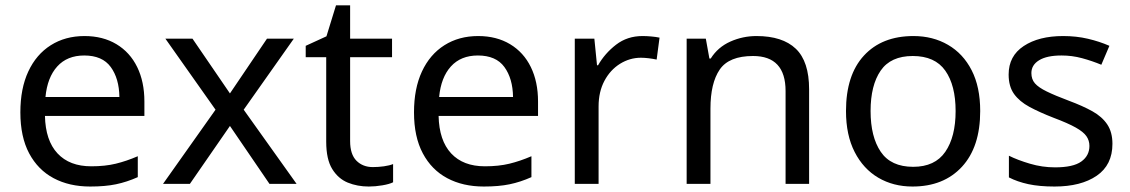

<svg xmlns="http://www.w3.org/2000/svg" viewBox="-20 -679 4173 709"><path d="M292 -545.9Q359.9 -545.9 409.9 -515.9Q460 -485.8 486.6 -431.4Q513.2 -377 513.2 -304.2V-251H146Q147.9 -160.2 192.4 -112.5Q236.8 -64.9 316.9 -64.9Q368.2 -64.9 407.5 -74.5Q446.8 -84 488.8 -102.1V-24.9Q448.2 -6.8 408.2 1.5Q368.2 9.8 313 9.8Q235.8 9.8 178 -21Q120.1 -51.8 87.6 -112.8Q55.2 -173.8 55.2 -264.2Q55.2 -352.1 84.5 -415Q113.8 -478 167.5 -512Q221.2 -545.9 292 -545.9ZM291 -474.1Q228 -474.1 191.4 -433.6Q154.8 -393.1 147.9 -320.8H420.9Q419.9 -389.2 388.9 -431.6Q357.9 -474.1 291 -474.1Z M775.9 -273.9 590.8 -536.1H690.9L829.1 -334L965.8 -536.1H1064.9L879.9 -273.9L1075.2 0H975.1L829.1 -213.9L681.2 0H582Z M1356.9 -62Q1377 -62 1397.9 -64.9Q1418.9 -67.9 1431.6 -73.2V-5.9Q1418 1 1391.8 5.4Q1365.7 9.8 1341.8 9.8Q1299.8 9.8 1264.4 -4.6Q1229 -19 1206.8 -54.9Q1184.6 -90.8 1184.6 -155.8V-467.8H1108.9V-509.8L1185.5 -544.9L1220.7 -659.2H1272.9V-536.1H1427.7V-467.8H1272.9V-158.2Q1272.9 -108.9 1296.4 -85.4Q1319.8 -62 1356.9 -62Z M1745.6 -545.9Q1813.5 -545.9 1863.5 -515.9Q1913.6 -485.8 1940.2 -431.4Q1966.8 -377 1966.8 -304.2V-251H1599.6Q1601.6 -160.2 1646 -112.5Q1690.4 -64.9 1770.5 -64.9Q1821.8 -64.9 1861.1 -74.5Q1900.4 -84 1942.4 -102.1V-24.9Q1901.9 -6.8 1861.8 1.5Q1821.8 9.8 1766.6 9.8Q1689.5 9.8 1631.6 -21Q1573.7 -51.8 1541.3 -112.8Q1508.8 -173.8 1508.8 -264.2Q1508.8 -352.1 1538.1 -415Q1567.4 -478 1621.1 -512Q1674.8 -545.9 1745.6 -545.9ZM1744.6 -474.1Q1681.6 -474.1 1645 -433.6Q1608.4 -393.1 1601.6 -320.8H1874.5Q1873.5 -389.2 1842.5 -431.6Q1811.5 -474.1 1744.6 -474.1Z M2352.5 -545.9Q2367.7 -545.9 2384.5 -544.4Q2401.4 -543 2415.5 -540L2404.8 -459Q2391.6 -461.9 2375.5 -463.9Q2359.4 -465.8 2346.7 -465.8Q2305.7 -465.8 2269.5 -443.4Q2233.4 -420.9 2211.9 -380.4Q2190.4 -339.8 2190.4 -286.1V0H2102.5V-536.1H2174.8L2184.6 -438H2188.5Q2213.4 -481.9 2254.9 -513.9Q2296.4 -545.9 2352.5 -545.9Z M2773.4 -545.9Q2869.6 -545.9 2918.7 -499Q2967.8 -452.1 2967.8 -349.1V0H2880.9V-342.8Q2880.9 -472.2 2760.7 -472.2Q2671.9 -472.2 2637.7 -422.1Q2603.5 -372.1 2603.5 -277.8V0H2515.6V-536.1H2586.4L2599.6 -462.9H2604.5Q2630.9 -504.9 2676.8 -525.4Q2722.7 -545.9 2773.4 -545.9Z M3599.6 -269Q3599.6 -136.2 3532.2 -63.2Q3464.8 9.8 3349.6 9.8Q3278.8 9.8 3223.4 -22.7Q3168 -55.2 3136 -117.7Q3104 -180.2 3104 -269Q3104 -401.9 3170.4 -473.9Q3236.8 -545.9 3353 -545.9Q3424.8 -545.9 3480.7 -513.4Q3536.6 -481 3568.1 -419.4Q3599.6 -357.9 3599.6 -269ZM3194.8 -269Q3194.8 -173.8 3232.4 -118.4Q3270 -63 3352.1 -63Q3432.6 -63 3470.7 -118.4Q3508.8 -173.8 3508.8 -269Q3508.8 -363.8 3470.7 -418Q3432.6 -472.2 3350.6 -472.2Q3269 -472.2 3231.9 -418Q3194.8 -363.8 3194.8 -269Z M4087.9 -147.9Q4087.9 -69.8 4029.8 -30Q3971.7 9.8 3874 9.8Q3817.9 9.8 3777.3 1Q3736.8 -7.8 3705.6 -23.9V-104Q3737.8 -87.9 3783.2 -74.5Q3828.6 -61 3876 -61Q3942.9 -61 3972.9 -82.5Q4002.9 -104 4002.9 -140.1Q4002.9 -160.2 3991.9 -176Q3981 -191.9 3952.4 -208Q3923.8 -224.1 3870.6 -244.1Q3818.8 -264.2 3781.7 -284.2Q3744.6 -304.2 3724.6 -332Q3704.6 -359.9 3704.6 -403.8Q3704.6 -472.2 3760.3 -509Q3815.9 -545.9 3905.8 -545.9Q3954.6 -545.9 3997.3 -535.9Q4040 -525.9 4076.7 -509.8L4046.9 -439.9Q4012.7 -454.1 3975.8 -464.1Q3939 -474.1 3899.9 -474.1Q3845.7 -474.1 3817.1 -456.5Q3788.6 -439 3788.6 -409.2Q3788.6 -386.2 3801.8 -371.1Q3814.9 -356 3845.5 -341.1Q3876 -326.2 3926.8 -307.1Q3978 -288.1 4013.9 -268.1Q4049.8 -248 4068.8 -219.5Q4087.9 -190.9 4087.9 -147.9Z"/></svg>

Font: Defago Noto Sans
Style: Regular
Weight: 400
Designer: John M. Durdin
Foundry: Lao IT Dev Co., Ltd.
Version: Version 1.000 2007 initial release